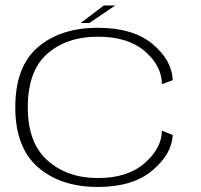

<svg xmlns="http://www.w3.org/2000/svg" viewBox="-20 -698 754 722"><path d="M348 5Q479.5 5 553 -57Q626.5 -119 629.5 -190.5L589 -206.5Q588 -141 524.2 -84.8Q460.5 -28.5 348 -28.5Q233 -28.5 158.8 -94.5Q84.5 -160.5 84.5 -294.5Q84.5 -431.5 157.8 -495.8Q231 -560 348 -560Q461 -560 524.5 -505.5Q588 -451 589 -381.5L629.5 -396.5Q626.5 -472 553.2 -532.8Q480 -593.5 348 -593.5Q208 -593.5 122.8 -520.8Q37.5 -448 37.5 -294.5Q37.5 -143.5 122.8 -69.2Q208 5 348 5ZM283.5 -611.5H316L413.5 -677.5H370.5Z"/></svg>

Font: Anybody Expanded ExtraLight
Style: Regular
Weight: 250
Width: 7
Version: Version 1.113;gftools[0.9.25]